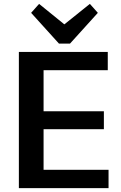

<svg xmlns="http://www.w3.org/2000/svg" viewBox="-20 -967 621 987"><path d="M176 -94H538V0H77V-700H534V-606H176L204 -679V-347L176 -395H514V-303H176L204 -351V-21ZM483 -901 340 -743H283L140 -901L181 -947L345 -814H276L442 -947Z"/></svg>

Font: Pathway Extreme 12pt SemiBold
Style: Regular
Weight: 600
Version: Version 1.001;gftools[0.9.26]